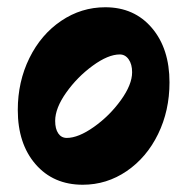

<svg xmlns="http://www.w3.org/2000/svg" viewBox="-20 -497 516 529"><path d="M29 -194Q29 -272 61 -337Q93 -402 148.5 -439.5Q204 -477 270 -477Q350 -477 398.5 -420Q447 -363 447 -270Q447 -192 415.5 -127.5Q384 -63 329 -25.5Q274 12 208 12Q127 12 78 -44.5Q29 -101 29 -194ZM344 -298Q344 -320 334.5 -333.5Q325 -347 310 -347Q278 -347 235.5 -316Q193 -285 162.5 -242Q132 -199 132 -164Q132 -142 140.5 -129.5Q149 -117 164 -117Q196 -117 239 -147.5Q282 -178 313 -221Q344 -264 344 -298Z"/></svg>

Font: Alegreya ExtraBold
Style: Italic
Weight: 800
Italic angle: -7°
Designer: Juan Pablo del Peral
Foundry: Huerta Tipografica
Version: Version 2.007; ttfautohint (v1.6)